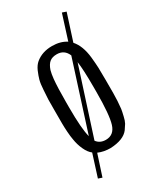

<svg xmlns="http://www.w3.org/2000/svg" viewBox="-212 -797 838 997"><g transform="rotate(-30 207.5 -299.0)"><path d="M360.8 -308.1V-276.9V-228Q360.8 -210.9 359.4 -181.2Q357.9 -154.8 355.5 -135.7Q353.5 -121.6 347.2 -95.7Q342.3 -72.8 334.5 -58.6Q326.2 -44.9 315.4 -29.8Q285.6 9.3 207 13.2Q166 13.2 133.8 -1L92.8 125L69.8 117.2L111.8 -15.1Q92.3 -29.8 78.4 -60.3Q64.5 -90.8 59.6 -123.5Q55.7 -143.6 53.7 -173.8Q51.8 -201.7 51.8 -223.6V-276.9V-308.1Q51.8 -354 52.2 -367.7Q52.2 -368.7 55.7 -423.8Q57.6 -458 63.5 -480Q68.4 -498 80.1 -525.9Q91.8 -551.8 108.4 -565.4Q147.9 -598.1 207 -598.1Q257.3 -598.1 292 -575.2L338.9 -723.1L362.8 -714.8L312 -557.1Q347.2 -517.6 355 -443.8Q359.4 -398.4 359.9 -379.9Q360.8 -345.7 360.8 -308.1ZM207 -36.1Q255.9 -36.1 272 -87.9Q288.1 -139.6 288.1 -276.9V-308.1Q288.1 -412.1 280.8 -459L152.8 -62Q171.4 -36.1 207 -36.1ZM125 -308.1V-276.9Q125 -147 139.2 -97.2L270 -505.9Q252 -548.8 207 -548.8Q179.7 -548.8 163.8 -535.9Q147.9 -522.9 138.2 -493.7Q132.8 -474.6 129.9 -446.3Q125 -397.5 125 -308.1Z"/></g></svg>

Font: VL Oswald
Style: Light
Weight: 300
Designer: vernon adams
Foundry: vernon adams
Version: Version ; ttfautohint (v0.92.18-e454-dirty) -l 8 -r 50 -G 20